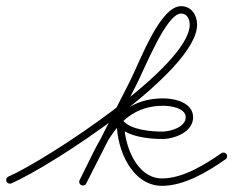

<svg xmlns="http://www.w3.org/2000/svg" viewBox="-25 -584 757 623"><path d="M-4 4.8C-1.4 10.8 5.7 13.6 11.8 11C143.1 -45.8 614.6 -352.8 614.6 -504C614.6 -535.1 596.1 -564 562.5 -564C493.3 -564 428.9 -383.6 396.5 -320.5C396.5 -320.5 396.5 -320.5 396.5 -320.5C396.5 -320.4 396.5 -320.4 396.5 -320.4C342.1 -213.4 287.7 -106.4 233.3 0.6C230.3 6.5 232.7 13.7 238.6 16.7C244.5 19.7 251.7 17.3 254.7 11.4C254.7 11.4 254.7 11.4 254.7 11.4C309.1 -95.6 363.5 -202.6 417.9 -309.6C417.9 -309.6 417.9 -309.6 417.9 -309.5C417.9 -309.5 417.9 -309.5 417.9 -309.5C444.8 -362.1 514.6 -540 562.5 -540C582.5 -540 590.6 -521.5 590.6 -504C590.6 -368 122.7 -63.2 2.2 -11C-3.8 -8.4 -6.6 -1.3 -4 4.8ZM238.5 16.7C244.4 19.7 251.6 17.4 254.7 11.5C313.6 -102.6 353.8 -240.8 505 -240.8C527 -240.8 577.6 -233.9 577.6 -203.6C577.6 -170.8 526.8 -157 501.3 -157C465.6 -157 400.1 -162.4 375.1 -191.8C371.7 -195.8 366.5 -196.4 362 -194.8C357.6 -193.2 354 -189.2 354 -184C354 -100.1 402.3 19 501 19C573.3 19 650 -27.3 706.9 -67.2C712.3 -71 713.6 -78.5 709.8 -83.9C706 -89.3 698.5 -90.6 693.1 -86.8C640.7 -50.1 567.8 -5 501 -5C417.1 -5 378 -114.3 378 -184C378 -189.2 371 -189.3 364.9 -187C358.8 -184.8 353.5 -180.2 356.9 -176.2C387.3 -140.4 457.4 -133 501.3 -133C541.3 -133 601.6 -155.5 601.6 -203.6C601.6 -250.8 542.3 -264.8 505 -264.8C341.1 -264.8 297.2 -123.2 233.3 0.5C230.3 6.4 232.6 13.6 238.5 16.7Z"/></svg>

Font: FRB American Cursive Guidelines Arrows Light
Style: Italic
Weight: 300
Italic angle: -25°
Version: Version 2.0;Modular Font Editor K font №1